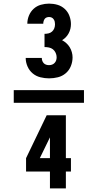

<svg xmlns="http://www.w3.org/2000/svg" viewBox="-20 -873 540 1061"><path d="M251 -440Q227 -440 203 -446Q179 -452 160.5 -467.5Q142 -483 132 -506Q122 -529 122 -553H211Q211 -545 213.5 -537.5Q216 -530 221.5 -524Q227 -518 235 -515.5Q243 -513 251 -513Q260 -513 268 -516Q276 -519 282 -525.5Q288 -532 290.5 -540Q293 -548 293 -557Q293 -569 287.5 -581Q282 -593 272.5 -600.5Q263 -608 250.5 -610.5Q238 -613 226 -613V-686Q237 -686 248 -688.5Q259 -691 267.5 -698.5Q276 -706 280 -716.5Q284 -727 284 -739Q284 -746 282.5 -753Q281 -760 276.5 -766.5Q272 -773 265.5 -776Q259 -779 251 -779Q244 -779 237.5 -776.5Q231 -774 227 -768.5Q223 -763 221 -756Q219 -749 219 -742H131Q131 -765 140 -787Q149 -809 166 -824.5Q183 -840 205.5 -846.5Q228 -853 251 -853Q275 -853 297.5 -846.5Q320 -840 337.5 -824Q355 -808 363.5 -785.5Q372 -763 372 -740Q372 -727 369 -714Q366 -701 359.5 -689Q353 -677 344 -667.5Q335 -658 323 -651Q336 -644 347 -634Q358 -624 365.5 -611.5Q373 -599 377 -584.5Q381 -570 381 -556Q381 -531 371.5 -507.5Q362 -484 343 -468Q324 -452 300 -446Q276 -440 251 -440ZM444 -305H56V-375H444ZM256 168V75H124V1L238 -236H344V1H372V75H344V168ZM200 1H256V-114Z"/></svg>

Font: Iosevka SS18 Heavy
Style: Regular
Weight: 900
Monospace: yes
Designer: Belleve Invis
Foundry: Belleve Invis
Version: Version 25.1.1; ttfautohint (v1.8.4)